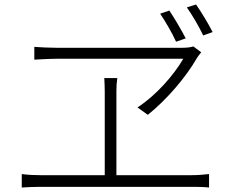

<svg xmlns="http://www.w3.org/2000/svg" viewBox="-20 -862 1040 856"><path d="M735 -815 694 -801C717 -767 747 -716 765 -676L808 -691C788 -730 757 -782 735 -815ZM854 -842 813 -829C837 -795 866 -746 886 -704L928 -719C907 -760 877 -809 854 -842ZM877 -629 842 -655C831 -651 811 -649 794 -649C704 -649 301 -649 231 -649C197 -649 163 -651 133 -653V-596C133 -596 198 -600 233 -600C298 -600 714 -600 797 -600C755 -527 676 -437 593 -383L639 -350C726 -420 810 -520 856 -600C862 -611 870 -619 877 -629ZM77 -86V-26C107 -28 134 -29 161 -29H833C851 -29 886 -29 912 -26V-86C886 -83 861 -81 833 -81H499V-455C499 -477 500 -494 503 -514H445C446 -494 447 -473 447 -455V-81H161C134 -81 106 -82 77 -86Z"/></svg>

Font: GenYoGothic2 TW L
Style: Regular
Weight: 300
Version: Version 2.100;PS 2.1;hotconv 16.6.51;makeotf.lib2.5.65220 DE